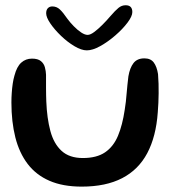

<svg xmlns="http://www.w3.org/2000/svg" viewBox="-20 -679 678 732"><path d="M291.5 32.5Q219.5 32.5 168.5 10.2Q117.5 -12 85.5 -54Q53.5 -96 38.5 -155.2Q23.5 -214.5 23.5 -288.5Q23.5 -306.5 24.8 -324.8Q26 -343 28.5 -360Q31 -377 35 -390.5Q44 -425 61 -440.2Q78 -455.5 102 -455.5Q124.5 -455.5 136 -446Q147.5 -436.5 151.2 -422.2Q155 -408 155.5 -394Q155.5 -384 155.5 -371Q155.5 -358 155.5 -344Q155.5 -330 155.8 -316.8Q156 -303.5 156.5 -292.5Q159 -228.5 172 -179.8Q185 -131 214.8 -103.8Q244.5 -76.5 296 -76.5Q348.5 -76.5 380.5 -98.2Q412.5 -120 429.8 -161.2Q447 -202.5 455.5 -260.5Q458 -275.5 459.8 -291.2Q461.5 -307 462.8 -323Q464 -339 465.8 -355.2Q467.5 -371.5 469.5 -388Q475 -420.5 489 -438.5Q503 -456.5 530.5 -456.5Q554.5 -456.5 566.2 -440.8Q578 -425 582.5 -396.5Q584 -378 584.5 -359.8Q585 -341.5 584.8 -323Q584.5 -304.5 583.8 -286.5Q583 -268.5 581.5 -250.5Q575 -158.5 541.5 -95.2Q508 -32 445.8 0.2Q383.5 32.5 291.5 32.5ZM311 -487Q290.5 -487 264 -502.8Q237.5 -518.5 212.8 -542.2Q188 -566 172 -589.5Q156 -613 156 -628.5Q156 -641 162.5 -647.8Q169 -654.5 179.5 -654.5Q196 -654.5 208.2 -643Q220.5 -631.5 236.5 -608Q247.5 -593 261.5 -578.8Q275.5 -564.5 289.5 -555.2Q303.5 -546 314 -546Q324.5 -546 339.2 -557Q354 -568 370.2 -584.2Q386.5 -600.5 400.5 -617Q419.5 -639 431.8 -649Q444 -659 459 -659Q484.5 -659 484.5 -633Q484.5 -617 466 -592.5Q447.5 -568 419.5 -543.8Q391.5 -519.5 362.2 -503.2Q333 -487 311 -487Z"/></svg>

Font: Gluten
Style: Regular
Weight: 400
Designer: Tyler Finck
Foundry: Etcetera Type Company
Version: Version 1.300